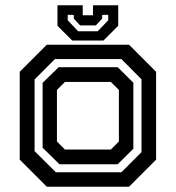

<svg xmlns="http://www.w3.org/2000/svg" viewBox="-20 -710 668 730"><path d="M158 0 55 -103V-437L158 -540H470.5L573.5 -437V-103L470.5 0ZM192.5 -55H441.5L518 -131.5V-408.5L441.5 -485.5H189L111.5 -408V-135.5ZM206 -85.5 142 -148.5V-395L203 -454.5H427.5L487 -395.5V-144.5L427.5 -85.5ZM227 -141.5H401.5L432 -172V-368L401.5 -398.5H227L196.5 -368V-172ZM254.5 -556 198.5 -612V-690H294.5V-652H333.5V-690H429.5V-612L373.5 -556ZM277 -591H351.5L391.5 -633V-653.5H368.5V-639.5L344.5 -613.5H284.5L260.5 -639.5V-653.5H237.5V-633Z"/></svg>

Font: Tourney Thin SemiBold
Style: Regular
Weight: 600
Version: Version 1.015